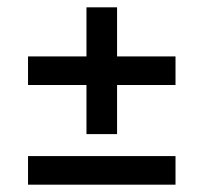

<svg xmlns="http://www.w3.org/2000/svg" viewBox="-20 -569 556 524"><path d="M56.5 -65V-143H459V-65ZM299.5 -203H216V-549H299.5ZM56.5 -337V-415H459V-337Z"/></svg>

Font: Anek Telugu Medium Medium
Style: Regular
Weight: 500
Version: Version 1.003